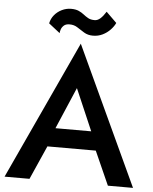

<svg xmlns="http://www.w3.org/2000/svg" viewBox="-60 -970 811 1020"><g transform="rotate(5 345.0 -460.0)"><path d="M162 -180H532L510 -280H185ZM345 -502 457 -242 459 -213 554 0H688L345 -739L3 0H136L233 -219L235 -245ZM168 -832 228 -785Q228 -793 232 -805Q236 -817 246.5 -826.5Q257 -836 277 -836Q301 -836 319 -824Q337 -812 357.5 -799.5Q378 -787 405 -787Q433 -787 456.5 -798.5Q480 -810 497.5 -828.5Q515 -847 523 -865L467 -920Q452 -896 437.5 -883Q423 -870 407 -870Q386 -870 372.5 -877.5Q359 -885 346.5 -895Q334 -905 318 -912Q302 -919 278 -919Q252 -919 228.5 -907.5Q205 -896 189 -876.5Q173 -857 168 -832Z"/></g></svg>

Font: Jost Medium
Style: Regular
Weight: 500
Version: Version 3.710